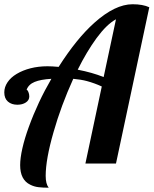

<svg xmlns="http://www.w3.org/2000/svg" viewBox="-30 -770 723 904"><path d="M112.3 99.6Q64.9 76.7 64.9 7.8Q64.9 -25.4 75.4 -71.8Q85.9 -118.2 105.5 -171.9Q148.4 -290 211.9 -398.9Q161.6 -396 133.1 -384.3Q104.5 -372.6 95.2 -347.2Q97.2 -347.2 99.4 -344.5Q101.6 -341.8 103.5 -337.4Q107.9 -326.7 107.9 -315.9Q107.9 -298.3 91.8 -287.6Q75.7 -276.9 51.8 -276.9Q24.4 -276.9 7.3 -291.7Q-9.8 -306.6 -9.8 -335Q-9.8 -359.9 5.4 -382.6Q20.5 -405.3 48.3 -421.9Q76.7 -439 113.8 -448.5Q150.9 -458 193.8 -458Q214.8 -458 246.1 -455.1Q330.1 -587.4 414.1 -662.6Q511.7 -750 594.2 -750Q642.6 -750 672.9 -735.8L516.1 0H372.1L449.2 -362.8Q415.5 -378.4 379.4 -388.2Q352.1 -395.5 314.9 -398.9Q257.3 -272 222.2 -148.4Q185.1 -20 185.1 58.1Q185.1 95.7 199.2 113.8Q171.9 113.8 151.1 111.3Q130.4 108.9 112.3 99.6ZM516.1 -679.2Q472.7 -655.8 424.8 -590.8Q377.9 -526.4 335.9 -441.9Q404.3 -428.7 458 -407.2Z"/></svg>

Font: Pattaya
Style: Regular
Weight: 400
Designer: Pablo Impallari / Thai characters Designed by Thanarat Vachiruckul and Suppakit Chalermlarp
Foundry: Pablo Impallari
Version: Version 2.001